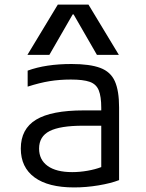

<svg xmlns="http://www.w3.org/2000/svg" viewBox="-20 -810 640 840"><path d="M304 10Q191 10 131 -34Q71 -78 71 -160Q71 -246 138 -286.5Q205 -327 346 -327H423V-338Q423 -388 412 -415Q401 -442 372.5 -452Q344 -462 290 -462Q241 -462 197.5 -455Q154 -448 101 -431V-501Q180 -530 293 -530Q373 -530 418.5 -513Q464 -496 482.5 -454.5Q501 -413 501 -340V-22Q465 -8 411 1Q357 10 304 10ZM423 -260H343Q243 -260 197 -236.5Q151 -213 151 -160Q151 -111 188.5 -84Q226 -57 296 -57Q329 -57 363 -63Q397 -69 423 -79ZM100 -570 233 -790H367L500 -570H404L302 -747H298L196 -570Z"/></svg>

Font: M PLUS Code Latin 60
Style: Regular
Weight: 400
Width: 7
Monospace: yes
Designer: Coji Morishita
Foundry: UNDERFOREST DESIGN
Version: Version 1.005; ttfautohint (v1.8.3)